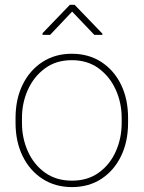

<svg xmlns="http://www.w3.org/2000/svg" viewBox="-20 -759 590 789"><path d="M43.9 -253.9V-274.4Q43.9 -352.1 73.2 -411.4Q102.5 -470.7 154.5 -504.4Q206.5 -538.1 274.9 -538.1Q344.2 -538.1 396.2 -504.4Q448.2 -470.7 477.3 -411.4Q506.3 -352.1 506.3 -274.4V-253.9Q506.3 -176.8 477.3 -117.2Q448.2 -57.6 396.5 -23.9Q344.7 9.8 275.9 9.8Q207 9.8 154.8 -23.9Q102.5 -57.6 73.2 -117.2Q43.9 -176.8 43.9 -253.9ZM70.3 -274.4V-253.9Q70.3 -190.9 94.7 -136.7Q119.1 -82.5 165 -49.6Q210.9 -16.6 275.9 -16.6Q340.3 -16.6 386 -49.6Q431.6 -82.5 455.8 -136.7Q480 -190.9 480 -253.9V-274.4Q480 -336.4 455.6 -390.4Q431.2 -444.3 385.5 -478Q339.8 -511.7 274.9 -511.7Q210.4 -511.7 164.8 -478Q119.1 -444.3 94.7 -390.4Q70.3 -336.4 70.3 -274.4ZM286.6 -739.3 400.9 -620.6V-615.7H367.7L276.4 -711.4L186 -615.7H154.8V-622.6L267.1 -739.3Z"/></svg>

Font: Vazirmatn UI Thin
Style: Regular
Weight: 100
Designer: Saber Rastikerdar
Foundry: Saber Rastikerdar
Version: Version 33.003